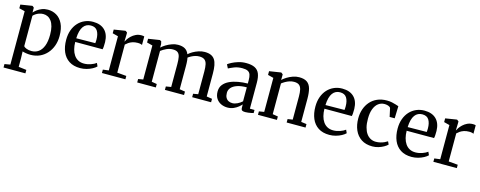

<svg xmlns="http://www.w3.org/2000/svg" viewBox="-32 -1294 5670 2269"><g transform="rotate(15 2803.0 -160.0)"><path d="M18 238V196L87 184V-469L17 -486.5V-531.5L154.5 -553.5H161.5L180.5 -537.5V-478Q194.5 -495 218.8 -513.5Q243 -532 275.8 -545Q308.5 -558 349 -558Q407 -558 455.2 -529.8Q503.5 -501.5 532.5 -442.5Q561.5 -383.5 561.5 -291.5Q561.5 -228 542 -173.2Q522.5 -118.5 486 -77Q449.5 -35.5 398.8 -12.2Q348 11 285 11Q258.5 11 230.8 6.5Q203 2 186.5 -4L189 79.5V184L285.5 196V238ZM286 -35Q333.5 -35 370.2 -60.8Q407 -86.5 428.2 -140.2Q449.5 -194 449.5 -278Q449.5 -335.5 438.8 -376.5Q428 -417.5 408.8 -443.5Q389.5 -469.5 364.2 -481.8Q339 -494 310 -494Q281.5 -494 257.8 -485.2Q234 -476.5 216.5 -464.2Q199 -452 189 -440.5V-68.5Q197 -56.5 223.5 -45.8Q250 -35 286 -35Z M892.5 11Q811 11 756.5 -24.5Q702 -60 675 -123.5Q648 -187 648 -270.5Q648 -336.5 667.2 -389.5Q686.5 -442.5 721 -480Q755.5 -517.5 801.8 -537.5Q848 -557.5 902 -557.5Q994 -557.5 1045.5 -507.2Q1097 -457 1099.5 -362Q1099.5 -332 1098.2 -310.2Q1097 -288.5 1093 -273H758Q758.5 -225 769 -184.8Q779.5 -144.5 800 -114.8Q820.5 -85 851.2 -68.8Q882 -52.5 923 -52.5Q964 -52.5 1005.5 -67Q1047 -81.5 1070 -100L1087.5 -61Q1069.5 -43 1039 -26.5Q1008.5 -10 970.5 0.5Q932.5 11 892.5 11ZM758.5 -318 991 -320.5Q992 -330.5 992.8 -342.8Q993.5 -355 993.5 -365Q993.5 -429.5 969.2 -469Q945 -508.5 887.5 -508.5Q860 -508.5 837 -497.5Q814 -486.5 797 -463.5Q780 -440.5 770.2 -404.5Q760.5 -368.5 758.5 -318Z M1158 0V-41.5L1228.5 -50.5V-468.5L1159.5 -486.5V-532L1293 -553.5H1301L1321 -538V-515L1318.5 -427.5L1320.5 -429.5Q1325 -440 1338.2 -459.8Q1351.5 -479.5 1373.8 -500.8Q1396 -522 1426.5 -536.8Q1457 -551.5 1495 -551.5Q1508.5 -551.5 1516.5 -550Q1524.5 -548.5 1529.5 -546.5V-442Q1524 -446.5 1510.2 -450Q1496.5 -453.5 1475.5 -453.5Q1439 -453.5 1411.8 -444.2Q1384.5 -435 1365.2 -421.5Q1346 -408 1332 -394.5V-51L1445 -41V0Z M1589.5 0V-42L1649.5 -52.5V-468.5L1580 -486.5V-532L1717.5 -553.5L1737 -545L1745 -511.5L1744.5 -468Q1765.5 -488.5 1798.5 -508.5Q1831.5 -528.5 1869.2 -541.8Q1907 -555 1941.5 -555Q1995.5 -555 2027.8 -535.8Q2060 -516.5 2076 -475.5Q2095 -494 2126.2 -512.2Q2157.5 -530.5 2194.8 -542.8Q2232 -555 2268.5 -555Q2314 -555 2344.5 -541.5Q2375 -528 2392.8 -500.8Q2410.5 -473.5 2418.2 -432Q2426 -390.5 2426 -334V-52.5L2493.5 -42V0H2262V-42L2322 -52.5V-330.5Q2322 -382 2314.5 -417Q2307 -452 2285 -469.5Q2263 -487 2220.5 -487Q2195.5 -487 2171 -479.8Q2146.5 -472.5 2125.2 -461.2Q2104 -450 2087.5 -437.5Q2090.5 -424 2092.2 -407.5Q2094 -391 2094.8 -372.2Q2095.5 -353.5 2095.5 -334V-52.5L2162.5 -42V0H1928.5V-42L1991.5 -52.5V-332.5Q1991.5 -384 1985 -418.2Q1978.5 -452.5 1958.2 -469.5Q1938 -486.5 1897 -486.5Q1857.5 -486.5 1819.5 -469Q1781.5 -451.5 1753.5 -429.5V-52.5L1817.5 -42V0Z M2695 10.5Q2652.5 10.5 2616 -6.5Q2579.5 -23.5 2557 -57.8Q2534.5 -92 2534.5 -144Q2534.5 -193.5 2562 -228Q2589.5 -262.5 2635.5 -283.8Q2681.5 -305 2738.8 -315.2Q2796 -325.5 2855.5 -326V-366Q2855.5 -408.5 2846.5 -434.5Q2837.5 -460.5 2814.2 -472.5Q2791 -484.5 2748 -484.5Q2692 -484.5 2649.2 -467.5Q2606.5 -450.5 2581.5 -437L2558.5 -482Q2570.5 -492.5 2602.8 -509.8Q2635 -527 2680 -541Q2725 -555 2775.5 -555Q2842 -555 2881.8 -535Q2921.5 -515 2938.8 -472.8Q2956 -430.5 2956 -363.5V-45.5L3012.5 -45V-7Q3001.5 -4 2984.5 -0.5Q2967.5 3 2948 5.5Q2928.5 8 2911.5 8Q2885 8 2873.2 0Q2861.5 -8 2861.5 -36.5V-72.5Q2850 -58.5 2826.5 -39Q2803 -19.5 2769.5 -4.5Q2736 10.5 2695 10.5ZM2737.5 -54.5Q2766 -54.5 2798.2 -69.8Q2830.5 -85 2855.5 -108.5V-279.5Q2786.5 -279.5 2739.5 -263.5Q2692.5 -247.5 2668.5 -220Q2644.5 -192.5 2644.5 -156Q2644.5 -121 2656.8 -98.5Q2669 -76 2690.2 -65.2Q2711.5 -54.5 2737.5 -54.5Z M3129.5 -52.5V-468.5L3060 -486.5V-532L3197.5 -553.5H3206L3225.5 -537.5V-496.5L3224.5 -468.5Q3245 -488.5 3277.2 -508.5Q3309.5 -528.5 3347.8 -542Q3386 -555.5 3424.5 -555.5Q3486 -555.5 3520.5 -531.5Q3555 -507.5 3568.8 -458.2Q3582.5 -409 3582.5 -334V-51.5L3649 -42.5V0H3418V-42L3478.5 -51.5V-333Q3478.5 -384.5 3470.8 -418.8Q3463 -453 3441.8 -470Q3420.5 -487 3379 -487Q3351.5 -487 3325.2 -478.5Q3299 -470 3275.5 -456.5Q3252 -443 3233.5 -428.5V-52.5L3299 -42V0H3067V-42Z M3941.5 11Q3860 11 3805.5 -24.5Q3751 -60 3724 -123.5Q3697 -187 3697 -270.5Q3697 -336.5 3716.2 -389.5Q3735.5 -442.5 3770 -480Q3804.5 -517.5 3850.8 -537.5Q3897 -557.5 3951 -557.5Q4043 -557.5 4094.5 -507.2Q4146 -457 4148.5 -362Q4148.5 -332 4147.2 -310.2Q4146 -288.5 4142 -273H3807Q3807.5 -225 3818 -184.8Q3828.5 -144.5 3849 -114.8Q3869.5 -85 3900.2 -68.8Q3931 -52.5 3972 -52.5Q4013 -52.5 4054.5 -67Q4096 -81.5 4119 -100L4136.5 -61Q4118.5 -43 4088 -26.5Q4057.5 -10 4019.5 0.5Q3981.5 11 3941.5 11ZM3807.5 -318 4040 -320.5Q4041 -330.5 4041.8 -342.8Q4042.5 -355 4042.5 -365Q4042.5 -429.5 4018.2 -469Q3994 -508.5 3936.5 -508.5Q3909 -508.5 3886 -497.5Q3863 -486.5 3846 -463.5Q3829 -440.5 3819.2 -404.5Q3809.5 -368.5 3807.5 -318Z M4467.5 11Q4386.5 11 4332 -25Q4277.5 -61 4250 -123.8Q4222.5 -186.5 4222.5 -265.5Q4222 -326.5 4240.2 -379.5Q4258.5 -432.5 4293.5 -472.8Q4328.5 -513 4379.8 -535.5Q4431 -558 4496.5 -558Q4530.5 -558 4558.8 -552Q4587 -546 4608.5 -539Q4630 -532 4643 -527.5L4638.5 -378.5H4576.5L4554.5 -479.5Q4553 -487.5 4542.2 -494.8Q4531.5 -502 4515.2 -506.2Q4499 -510.5 4479.5 -510.5Q4437.5 -510.5 4404.8 -486Q4372 -461.5 4353 -413Q4334 -364.5 4334 -293Q4333.5 -233 4345.2 -187.8Q4357 -142.5 4378.2 -112.8Q4399.5 -83 4428.8 -67.8Q4458 -52.5 4493 -52.5Q4522 -52.5 4548.5 -59Q4575 -65.5 4596.5 -75.5Q4618 -85.5 4633 -95.5L4650 -60Q4633.5 -43 4605 -26.8Q4576.5 -10.5 4541 0.2Q4505.5 11 4467.5 11Z M4947.5 11Q4866 11 4811.5 -24.5Q4757 -60 4730 -123.5Q4703 -187 4703 -270.5Q4703 -336.5 4722.2 -389.5Q4741.5 -442.5 4776 -480Q4810.5 -517.5 4856.8 -537.5Q4903 -557.5 4957 -557.5Q5049 -557.5 5100.5 -507.2Q5152 -457 5154.5 -362Q5154.5 -332 5153.2 -310.2Q5152 -288.5 5148 -273H4813Q4813.5 -225 4824 -184.8Q4834.5 -144.5 4855 -114.8Q4875.5 -85 4906.2 -68.8Q4937 -52.5 4978 -52.5Q5019 -52.5 5060.5 -67Q5102 -81.5 5125 -100L5142.5 -61Q5124.5 -43 5094 -26.5Q5063.5 -10 5025.5 0.5Q4987.5 11 4947.5 11ZM4813.5 -318 5046 -320.5Q5047 -330.5 5047.8 -342.8Q5048.5 -355 5048.5 -365Q5048.5 -429.5 5024.2 -469Q5000 -508.5 4942.5 -508.5Q4915 -508.5 4892 -497.5Q4869 -486.5 4852 -463.5Q4835 -440.5 4825.2 -404.5Q4815.5 -368.5 4813.5 -318Z M5213 0V-41.5L5283.5 -50.5V-468.5L5214.5 -486.5V-532L5348 -553.5H5356L5376 -538V-515L5373.5 -427.5L5375.5 -429.5Q5380 -440 5393.2 -459.8Q5406.5 -479.5 5428.8 -500.8Q5451 -522 5481.5 -536.8Q5512 -551.5 5550 -551.5Q5563.5 -551.5 5571.5 -550Q5579.5 -548.5 5584.5 -546.5V-442Q5579 -446.5 5565.2 -450Q5551.5 -453.5 5530.5 -453.5Q5494 -453.5 5466.8 -444.2Q5439.5 -435 5420.2 -421.5Q5401 -408 5387 -394.5V-51L5500 -41V0Z"/></g></svg>

Font: Merriweather 48pt
Style: Regular
Weight: 400
Version: Version 2.100